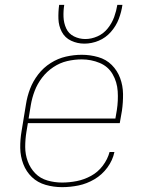

<svg xmlns="http://www.w3.org/2000/svg" viewBox="-20 -764 616 792"><path d="M236 8Q270 8 304 1Q338 -6 369.5 -24.5Q401 -43 423 -73Q445 -103 452 -137H432Q424 -107 404 -80.5Q384 -54 355.5 -38.5Q327 -23 296.5 -17Q266 -11 236 -11Q205 -11 175.5 -19.5Q146 -28 125.5 -49Q105 -70 94.5 -98.5Q84 -127 84 -158Q84 -189 89 -220L95 -256H474L483 -307Q488 -342 487.5 -376.5Q487 -411 475.5 -442Q464 -473 441 -496Q418 -519 385 -528.5Q352 -538 318 -538H317Q285 -538 252 -530.5Q219 -523 189 -504Q159 -485 137.5 -457Q116 -429 104 -397.5Q92 -366 87 -333L69 -223Q63 -188 63.5 -153.5Q64 -119 76 -87.5Q88 -56 111.5 -33.5Q135 -11 168 -1.5Q201 8 236 8ZM456 -275H98L107 -330Q112 -360 123 -389Q134 -418 153.5 -443.5Q173 -469 200 -487Q227 -505 257 -512Q287 -519 317 -519Q356 -519 391 -504.5Q426 -490 444.5 -458Q463 -426 465.5 -387.5Q468 -349 462 -310ZM328 -584Q358 -584 387 -596Q416 -608 437.5 -632.5Q459 -657 470 -686Q481 -715 485 -744H464Q460 -719 451 -694Q442 -669 424.5 -647Q407 -625 382 -614Q357 -603 332 -603Q307 -603 285 -614Q263 -625 253 -647Q243 -669 242 -694Q241 -719 245 -744H224Q220 -715 221 -686Q222 -657 235 -632.5Q248 -608 273.5 -596Q299 -584 328 -584Z"/></svg>

Font: Iosevka Sparkle Thin Oblique
Style: Regular
Weight: 100
Italic angle: -9°
Designer: Belleve Invis
Foundry: Belleve Invis
Version: Version 4.5.0; ttfautohint (v1.8.3)